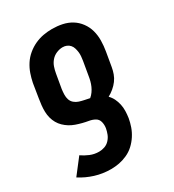

<svg xmlns="http://www.w3.org/2000/svg" viewBox="-182 -630 863 955"><g transform="rotate(-30 250.0 -152.5)"><path d="M173 223Q126 223 82.5 209.5Q39 196 2 172L70 84Q90 98 114 108Q138 118 165 118Q181 118 197 112.5Q213 107 225 94Q237 81 243 65.5Q249 50 252 34Q255 15 250.5 -2.5Q246 -20 231 -28.5Q216 -37 198 -40Q180 -43 162.5 -47.5Q145 -52 128 -58Q111 -64 96.5 -73Q82 -82 69.5 -94Q57 -106 48.5 -121Q40 -136 35.5 -153Q31 -170 30.5 -188.5Q30 -207 32 -225.5Q34 -244 37 -262L50 -343Q55 -368 63.5 -392.5Q72 -417 86.5 -439.5Q101 -462 122 -479.5Q143 -497 167 -508Q191 -519 216 -523.5Q241 -528 266 -528Q296 -528 324.5 -522Q353 -516 376.5 -501.5Q400 -487 417 -464Q434 -441 441.5 -413.5Q449 -386 448.5 -356Q448 -326 443 -297L429 -215Q426 -197 419.5 -179Q413 -161 401.5 -145.5Q390 -130 374.5 -117Q359 -104 342 -95Q355 -82 363 -65.5Q371 -49 375 -30.5Q379 -12 378.5 7.5Q378 27 375 47Q371 70 363 93Q355 116 341 137.5Q327 159 308.5 176Q290 193 267 203.5Q244 214 220.5 218.5Q197 223 173 223ZM259 -135Q270 -144 278.5 -156Q287 -168 292.5 -180.5Q298 -193 301.5 -206Q305 -219 307 -232L321 -314Q323 -326 324 -338.5Q325 -351 323.5 -362.5Q322 -374 318.5 -385.5Q315 -397 307.5 -405.5Q300 -414 289.5 -418.5Q279 -423 266 -423Q249 -423 231 -415.5Q213 -408 200.5 -393.5Q188 -379 182 -361.5Q176 -344 173 -326L159 -245Q157 -230 156.5 -214.5Q156 -199 160.5 -185.5Q165 -172 176 -162.5Q187 -153 201 -148.5Q215 -144 230 -141Q245 -138 259 -135Z"/></g></svg>

Font: Iosevka Term Curly Extrabold
Style: Italic
Weight: 800
Italic angle: -9°
Designer: Belleve Invis
Foundry: Belleve Invis
Version: Version 32.3.0